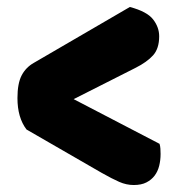

<svg xmlns="http://www.w3.org/2000/svg" viewBox="-20 -534 511 550"><path d="M437 -122Q439 -116 439.5 -108Q440 -100 440 -93Q440 -75 436 -59Q432 -43 423 -31Q414 -19 399.5 -11.5Q385 -4 363 -4Q342 -4 321.5 -13Q301 -22 271 -39L56 -163Q30 -197 30 -253Q30 -295 42 -318Q54 -341 77 -354L352 -514Q401 -501 418.5 -478.5Q436 -456 436 -430Q436 -395 418.5 -375.5Q401 -356 367 -339L191 -250Z"/></svg>

Font: Baloo Bhai
Style: Regular
Weight: 400
Designer: Supriya Tembe, Noopur Datye and Ek Type
Foundry: Ek Type
Version: Version 1.100;PS 1.000;hotconv 1.0.88;makeotf.lib2.5.647800;